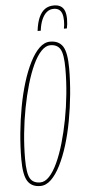

<svg xmlns="http://www.w3.org/2000/svg" viewBox="-60 -924 432 967"><g transform="rotate(-5 155.5 -440.0)"><path d="M104 10Q60 10 40 -21.5Q20 -53 20 -132Q20 -196 26.5 -263.5Q33 -331 45 -396Q57 -461 74.5 -517.5Q92 -574 114 -617.5Q136 -661 161.5 -685.5Q187 -710 216 -710Q260 -710 280 -679Q300 -648 300 -568Q300 -504 293.5 -436.5Q287 -369 275 -304Q263 -239 245.5 -182.5Q228 -126 206 -82.5Q184 -39 158.5 -14.5Q133 10 104 10ZM105 -8Q129 -8 151 -31.5Q173 -55 192.5 -97Q212 -139 228 -194Q244 -249 256 -311.5Q268 -374 274.5 -439.5Q281 -505 281 -568Q281 -640 266 -666Q251 -692 215 -692Q192 -692 169.5 -668.5Q147 -645 127.5 -603Q108 -561 92 -506Q76 -451 64 -388.5Q52 -326 45.5 -260.5Q39 -195 39 -132Q39 -60 54 -34Q69 -8 105 -8ZM251 -890Q271 -890 284.5 -882Q298 -874 304.5 -857.5Q311 -841 311 -816Q311 -803 309.5 -790Q308 -777 306 -769H291Q293 -778 294 -787.5Q295 -797 295 -809Q295 -830 290 -844.5Q285 -859 274.5 -866Q264 -873 248 -873Q228 -873 213 -860.5Q198 -848 188 -825Q178 -802 174 -769H158Q163 -811 175 -837.5Q187 -864 205.5 -877Q224 -890 251 -890Z"/></g></svg>

Font: Georama ExtraCondensed Thin
Style: Italic
Weight: 100
Width: 2
Italic angle: -9°
Designer: Jean-Baptiste Levee
Foundry: Production Type
Version: Version 1.001